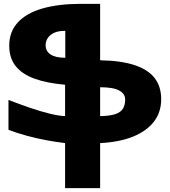

<svg xmlns="http://www.w3.org/2000/svg" viewBox="-20 -734 884 997"><path d="M500 -421Q610 -419 680 -395.5Q750 -372 783.5 -328Q817 -284 817 -219Q817 -151 779 -102Q741 -53 670.5 -24.5Q600 4 500 9V243H318V9Q275 4 223 -5.5Q171 -15 119.5 -29Q68 -43 24 -60V-215Q81 -193 136.5 -174Q192 -155 239.5 -143.5Q287 -132 318 -131V-294Q225 -302 160.5 -325Q96 -348 62 -390Q28 -432 28 -497Q28 -569 72.5 -617.5Q117 -666 200.5 -690Q284 -714 399 -714H500ZM217 -499Q217 -468 243 -451Q269 -434 319 -434V-574Q269 -574 243 -552.5Q217 -531 217 -499ZM500 -131Q551 -132 579 -141.5Q607 -151 618.5 -170Q630 -189 630 -217Q630 -247 599 -264Q568 -281 500 -281Z"/></svg>

Font: Noto Sans Armenian Black
Style: Regular
Weight: 900
Version: Version 2.007